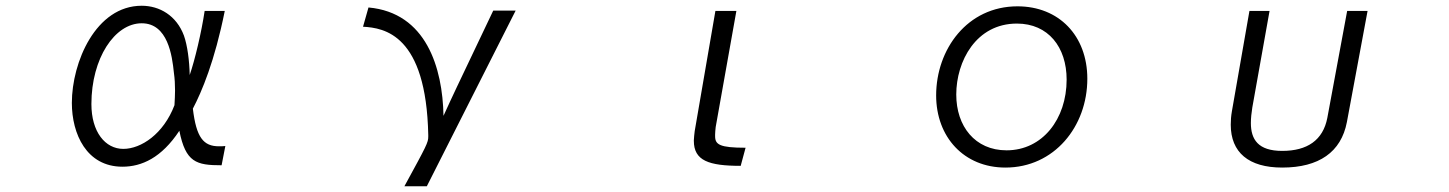

<svg xmlns="http://www.w3.org/2000/svg" viewBox="-20 -536 5040 668"><path d="M764 -28C756 -27 749 -27 742 -27C688 -27 663 -57 651 -158C682 -217 727 -323 762 -498H692C681 -424 658 -327 640 -275C639 -325 632 -378 620 -412C594 -482 535 -516 473 -516C313 -516 230 -319 230 -178C230 -70 281 44 406 44C473 44 542 13 604 -81C626 29 663 39 751 39ZM587 -170C549 -70 471 -18 409 -18C346 -18 298 -77 298 -174C298 -333 379 -455 473 -455C564 -455 579 -342 585 -283C588 -262 589 -242 589 -221C589 -205 588 -189 587 -170Z M1465 112 1774 -499H1696C1555 -203 1560 -214 1523 -133C1520 -300 1463 -492 1262 -510L1243 -443C1317 -439 1463 -416 1470 -66V-61C1470 -40 1465 -31 1387 112Z M2574 -22C2484 -22 2468 -33 2468 -62V-68C2468 -75 2469 -84 2470 -94L2542 -498H2469L2397 -80C2396 -69 2394 -57 2394 -48V-46C2394 23 2446 41 2557 41Z M3478 47C3648 47 3763 -96 3763 -262C3763 -412 3664 -514 3520 -514C3345 -514 3237 -364 3237 -204C3237 -59 3334 47 3478 47ZM3482 -13C3372 -13 3307 -97 3307 -207C3307 -323 3376 -454 3518 -454C3627 -454 3691 -372 3691 -259C3691 -122 3607 -13 3482 -13Z M4598 -126C4583 -48 4528 -11 4441 -11C4357 -11 4332 -51 4332 -108C4332 -125 4334 -143 4337 -162L4397 -498H4327L4266 -149C4263 -132 4262 -117 4262 -102C4262 -6 4324 47 4441 47C4569 47 4646 -7 4666 -111L4738 -498H4667Z"/></svg>

Font: LINE Seed JP_OTF Regular
Style: Regular
Weight: 400
Designer: LY Corporation & Fontrix & Fontworks
Version: Version 1.002